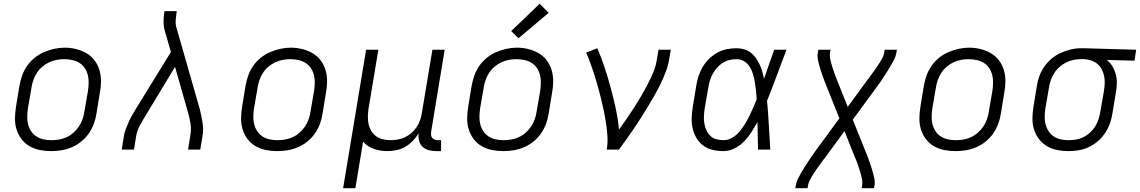

<svg xmlns="http://www.w3.org/2000/svg" viewBox="-20 -794 6050 1019"><path d="M251 8Q220 8 190.5 2Q161 -4 136 -18.5Q111 -33 93.5 -56.5Q76 -80 67.5 -108Q59 -136 59.5 -166.5Q60 -197 65 -228L83 -338Q88 -366 97.5 -393Q107 -420 123.5 -444Q140 -468 163.5 -487Q187 -506 214 -517.5Q241 -529 268.5 -535Q296 -541 324 -541Q355 -541 384.5 -533.5Q414 -526 439 -511.5Q464 -497 481.5 -474Q499 -451 507.5 -422.5Q516 -394 516 -363.5Q516 -333 510 -302L492 -192Q488 -164 478 -137Q468 -110 451.5 -86Q435 -62 411.5 -43Q388 -24 361 -12.5Q334 -1 306 3.5Q278 8 251 8ZM252 -50Q273 -50 293.5 -53.5Q314 -57 333.5 -66Q353 -75 370 -90Q387 -105 399 -123Q411 -141 418 -161Q425 -181 428 -202L447 -312Q450 -333 450.5 -354.5Q451 -376 446 -396Q441 -416 429.5 -433Q418 -450 401 -460.5Q384 -471 363 -475.5Q342 -480 321 -480Q300 -480 279.5 -476Q259 -472 240 -463Q221 -454 204 -439.5Q187 -425 175.5 -407Q164 -389 157 -369Q150 -349 147 -328L128 -218Q125 -197 124.5 -175.5Q124 -154 129 -134.5Q134 -115 145 -98Q156 -81 173 -70Q190 -59 210.5 -54.5Q231 -50 252 -50Z M626 0 638 -74Q641 -92 648 -110.5Q655 -129 663 -146.5Q671 -164 681 -181.5Q691 -199 701 -216L887 -518L854 -633Q848 -655 848 -679Q848 -703 852 -728L853 -735H918L917 -728Q914 -708 912.5 -687.5Q911 -667 916 -649L1040 -216Q1044 -199 1048 -181.5Q1052 -164 1054.5 -146.5Q1057 -129 1058 -110.5Q1059 -92 1055 -74L1043 0H978L990 -74Q996 -106 991 -138Q986 -170 977 -200L909 -439L756 -186Q754 -182 751 -177.5Q748 -173 746 -169Q746 -169 745.5 -169Q745 -169 745 -169V-168Q731 -145 719 -121.5Q707 -98 703 -74L691 0Z M1451 8Q1420 8 1390.5 2Q1361 -4 1336 -18.5Q1311 -33 1293.5 -56.5Q1276 -80 1267.5 -108Q1259 -136 1259.5 -166.5Q1260 -197 1265 -228L1283 -338Q1288 -366 1297.5 -393Q1307 -420 1323.5 -444Q1340 -468 1363.5 -487Q1387 -506 1414 -517.5Q1441 -529 1468.5 -535Q1496 -541 1524 -541Q1555 -541 1584.5 -533.5Q1614 -526 1639 -511.5Q1664 -497 1681.5 -474Q1699 -451 1707.5 -422.5Q1716 -394 1716 -363.5Q1716 -333 1710 -302L1692 -192Q1688 -164 1678 -137Q1668 -110 1651.5 -86Q1635 -62 1611.5 -43Q1588 -24 1561 -12.5Q1534 -1 1506 3.5Q1478 8 1451 8ZM1452 -50Q1473 -50 1493.5 -53.5Q1514 -57 1533.5 -66Q1553 -75 1570 -90Q1587 -105 1599 -123Q1611 -141 1618 -161Q1625 -181 1628 -202L1647 -312Q1650 -333 1650.5 -354.5Q1651 -376 1646 -396Q1641 -416 1629.5 -433Q1618 -450 1601 -460.5Q1584 -471 1563 -475.5Q1542 -480 1521 -480Q1500 -480 1479.5 -476Q1459 -472 1440 -463Q1421 -454 1404 -439.5Q1387 -425 1375.5 -407Q1364 -389 1357 -369Q1350 -349 1347 -328L1328 -218Q1325 -197 1324.5 -175.5Q1324 -154 1329 -134.5Q1334 -115 1345 -98Q1356 -81 1373 -70Q1390 -59 1410.5 -54.5Q1431 -50 1452 -50Z M1801 205 1923 -530H1988L1936 -218Q1933 -198 1932.5 -177Q1932 -156 1936 -136.5Q1940 -117 1950 -100Q1960 -83 1975.5 -71.5Q1991 -60 2011 -55Q2031 -50 2052 -50Q2052 -50 2052.5 -50Q2053 -50 2053 -50Q2072 -50 2091.5 -53.5Q2111 -57 2130 -66Q2149 -75 2164.5 -89Q2180 -103 2191.5 -120Q2203 -137 2209.5 -156Q2216 -175 2219 -195L2275 -530H2340L2268 -94Q2267 -85 2268 -76.5Q2269 -68 2274.5 -61.5Q2280 -55 2288 -52.5Q2296 -50 2305 -50H2321V8H2295Q2275 8 2255.5 3Q2236 -2 2222.5 -15Q2209 -28 2204 -47.5Q2199 -67 2202 -87Q2189 -65 2170.5 -46Q2152 -27 2130 -14.5Q2108 -2 2083.5 3Q2059 8 2035 8Q1998 8 1964 -4Q1930 -16 1907 -42L1866 205Z M2651 8Q2620 8 2590.5 2Q2561 -4 2536 -18.5Q2511 -33 2493.5 -56.5Q2476 -80 2467.5 -108Q2459 -136 2459.5 -166.5Q2460 -197 2465 -228L2483 -338Q2488 -366 2497.5 -393Q2507 -420 2523.5 -444Q2540 -468 2563.5 -487Q2587 -506 2614 -517.5Q2641 -529 2668.5 -535Q2696 -541 2724 -541Q2755 -541 2784.5 -533.5Q2814 -526 2839 -511.5Q2864 -497 2881.5 -474Q2899 -451 2907.5 -422.5Q2916 -394 2916 -363.5Q2916 -333 2910 -302L2892 -192Q2888 -164 2878 -137Q2868 -110 2851.5 -86Q2835 -62 2811.5 -43Q2788 -24 2761 -12.5Q2734 -1 2706 3.5Q2678 8 2651 8ZM2652 -50Q2673 -50 2693.5 -53.5Q2714 -57 2733.5 -66Q2753 -75 2770 -90Q2787 -105 2799 -123Q2811 -141 2818 -161Q2825 -181 2828 -202L2847 -312Q2850 -333 2850.5 -354.5Q2851 -376 2846 -396Q2841 -416 2829.5 -433Q2818 -450 2801 -460.5Q2784 -471 2763 -475.5Q2742 -480 2721 -480Q2700 -480 2679.5 -476Q2659 -472 2640 -463Q2621 -454 2604 -439.5Q2587 -425 2575.5 -407Q2564 -389 2557 -369Q2550 -349 2547 -328L2528 -218Q2525 -197 2524.5 -175.5Q2524 -154 2529 -134.5Q2534 -115 2545 -98Q2556 -81 2573 -70Q2590 -59 2610.5 -54.5Q2631 -50 2652 -50ZM2732 -591 2693 -629 2844 -774 2892 -726Z M3200 0Q3206 -34 3204 -68Q3202 -102 3197 -135.5Q3192 -169 3185.5 -201.5Q3179 -234 3171 -266Q3163 -298 3154.5 -329.5Q3146 -361 3136 -392.5Q3126 -424 3115 -454.5Q3104 -485 3091 -515L3150 -538Q3172 -487 3189.5 -434Q3207 -381 3221.5 -327Q3236 -273 3248 -217.5Q3260 -162 3265 -106Q3286 -135 3306.5 -164.5Q3327 -194 3346 -224Q3365 -254 3383 -284.5Q3401 -315 3417.5 -347Q3434 -379 3447.5 -411Q3461 -443 3466 -477L3475 -530H3540L3531 -477Q3526 -445 3513.5 -413Q3501 -381 3486.5 -350.5Q3472 -320 3455 -290Q3438 -260 3420 -230.5Q3402 -201 3383.5 -171.5Q3365 -142 3345.5 -113.5Q3326 -85 3306 -56.5Q3286 -28 3265 0Z M3819 8Q3790 8 3762 1.5Q3734 -5 3712 -21.5Q3690 -38 3676 -62Q3662 -86 3656 -113Q3650 -140 3651 -169.5Q3652 -199 3657 -228L3675 -338Q3679 -364 3687 -389Q3695 -414 3709 -438Q3723 -462 3743 -481.5Q3763 -501 3787 -514.5Q3811 -528 3837.5 -533Q3864 -538 3890 -538Q3910 -538 3930 -532Q3950 -526 3965.5 -514Q3981 -502 3992 -486Q4003 -470 4011.5 -452Q4020 -434 4025.5 -414.5Q4031 -395 4035 -376Q4048 -414 4061.5 -452.5Q4075 -491 4089 -530H4154Q4128 -462 4103 -394Q4078 -326 4051 -259Q4057 -194 4060.5 -129.5Q4064 -65 4068 0H4003Q4002 -37 4001.5 -73.5Q4001 -110 4000 -147Q3985 -119 3968 -92.5Q3951 -66 3928.5 -43Q3906 -20 3877.5 -6Q3849 8 3819 8ZM3819 -50Q3843 -50 3865 -62.5Q3887 -75 3903.5 -94Q3920 -113 3933 -134.5Q3946 -156 3957 -178Q3968 -200 3977.5 -222.5Q3987 -245 3996 -268Q3995 -290 3992.5 -312Q3990 -334 3986.5 -355.5Q3983 -377 3977 -398.5Q3971 -420 3960 -438Q3949 -456 3930.5 -468Q3912 -480 3890 -480Q3871 -480 3852 -475.5Q3833 -471 3816 -460.5Q3799 -450 3785.5 -434.5Q3772 -419 3762.5 -401.5Q3753 -384 3747.5 -365.5Q3742 -347 3739 -328L3720 -218Q3717 -199 3716 -179Q3715 -159 3718 -140Q3721 -121 3728.5 -104Q3736 -87 3749 -74Q3762 -61 3780.5 -55.5Q3799 -50 3819 -50Z M4201 205 4204 187Q4207 170 4215 154.5Q4223 139 4231.5 124Q4240 109 4249.5 94Q4259 79 4268.5 64.5Q4278 50 4288 35.5Q4298 21 4308 7L4435 -166L4366 -338Q4360 -352 4355 -366Q4350 -380 4345 -394Q4340 -408 4335.5 -422Q4331 -436 4327 -451Q4323 -466 4320 -481Q4317 -496 4320 -512L4323 -530H4388L4385 -512Q4383 -498 4385.5 -484.5Q4388 -471 4391.5 -458.5Q4395 -446 4399 -433.5Q4403 -421 4407.5 -408.5Q4412 -396 4416.5 -384Q4421 -372 4426 -360L4479 -227L4581 -366Q4583 -368 4584.5 -370Q4586 -372 4587 -375H4588Q4588 -375 4588 -375Q4588 -375 4588 -375Q4596 -386 4604 -397Q4612 -408 4620 -419Q4628 -430 4635.5 -441Q4643 -452 4650 -463.5Q4657 -475 4663.5 -487Q4670 -499 4672 -512L4675 -530H4740L4737 -512Q4734 -495 4726 -479.5Q4718 -464 4709.5 -449Q4701 -434 4691.5 -419Q4682 -404 4672.5 -389.5Q4663 -375 4653.5 -360.5Q4644 -346 4633 -332L4506 -159L4575 13Q4581 27 4586 41Q4591 55 4596 69Q4601 83 4605.5 97Q4610 111 4614 126Q4618 141 4621 156Q4624 171 4622 187L4618 205H4553L4556 187Q4558 173 4555.5 159.5Q4553 146 4549.5 133.5Q4546 121 4542 108.5Q4538 96 4534 83.5Q4530 71 4525 59Q4520 47 4515 35L4462 -98L4360 41Q4359 43 4357 45Q4355 47 4354 50H4353Q4353 50 4353 50Q4353 50 4353 50Q4345 61 4337 72Q4329 83 4321 94Q4313 105 4305.5 116Q4298 127 4291 138.5Q4284 150 4278 162Q4272 174 4269 187L4266 205Z M5051 8Q5020 8 4990.5 2Q4961 -4 4936 -18.5Q4911 -33 4893.5 -56.5Q4876 -80 4867.5 -108Q4859 -136 4859.5 -166.5Q4860 -197 4865 -228L4883 -338Q4888 -366 4897.5 -393Q4907 -420 4923.5 -444Q4940 -468 4963.5 -487Q4987 -506 5014 -517.5Q5041 -529 5068.5 -535Q5096 -541 5124 -541Q5155 -541 5184.5 -533.5Q5214 -526 5239 -511.5Q5264 -497 5281.5 -474Q5299 -451 5307.5 -422.5Q5316 -394 5316 -363.5Q5316 -333 5310 -302L5292 -192Q5288 -164 5278 -137Q5268 -110 5251.5 -86Q5235 -62 5211.5 -43Q5188 -24 5161 -12.5Q5134 -1 5106 3.5Q5078 8 5051 8ZM5052 -50Q5073 -50 5093.5 -53.5Q5114 -57 5133.5 -66Q5153 -75 5170 -90Q5187 -105 5199 -123Q5211 -141 5218 -161Q5225 -181 5228 -202L5247 -312Q5250 -333 5250.5 -354.5Q5251 -376 5246 -396Q5241 -416 5229.5 -433Q5218 -450 5201 -460.5Q5184 -471 5163 -475.5Q5142 -480 5121 -480Q5100 -480 5079.5 -476Q5059 -472 5040 -463Q5021 -454 5004 -439.5Q4987 -425 4975.5 -407Q4964 -389 4957 -369Q4950 -349 4947 -328L4928 -218Q4925 -197 4924.5 -175.5Q4924 -154 4929 -134.5Q4934 -115 4945 -98Q4956 -81 4973 -70Q4990 -59 5010.5 -54.5Q5031 -50 5052 -50Z M5650 8Q5620 8 5590 2Q5560 -4 5535.5 -19Q5511 -34 5493.5 -57Q5476 -80 5467.5 -108Q5459 -136 5459.5 -166.5Q5460 -197 5465 -228L5483 -338Q5487 -365 5496.5 -391Q5506 -417 5522.5 -440.5Q5539 -464 5561.5 -483Q5584 -502 5610 -513.5Q5636 -525 5663 -531.5Q5690 -538 5717 -538Q5721 -538 5725 -538Q5729 -538 5733 -538L6010 -530L6001 -472L5854 -476Q5872 -462 5884 -442Q5896 -422 5902 -399Q5908 -376 5907.5 -351.5Q5907 -327 5902 -302L5884 -192Q5880 -165 5870.5 -138.5Q5861 -112 5845 -88Q5829 -64 5806.5 -44.5Q5784 -25 5758 -13Q5732 -1 5704.5 3.5Q5677 8 5650 8ZM5651 -50Q5671 -50 5691.5 -53.5Q5712 -57 5731 -66.5Q5750 -76 5766 -91Q5782 -106 5793 -124Q5804 -142 5810.5 -162Q5817 -182 5820 -202L5839 -312Q5842 -331 5843 -351Q5844 -371 5840 -390Q5836 -409 5827.5 -425.5Q5819 -442 5805 -454Q5791 -466 5772.5 -472.5Q5754 -479 5735 -480H5723Q5720 -480 5717.5 -480Q5715 -480 5712 -480Q5693 -480 5673 -475Q5653 -470 5634.5 -460.5Q5616 -451 5600.5 -436.5Q5585 -422 5574 -404.5Q5563 -387 5556.5 -367.5Q5550 -348 5547 -328L5528 -218Q5525 -197 5524.5 -176Q5524 -155 5529 -135Q5534 -115 5545 -98Q5556 -81 5572.5 -70Q5589 -59 5609.5 -54.5Q5630 -50 5651 -50Z"/></svg>

Font: Iosevka Curly LtExObl
Style: Regular
Weight: 300
Width: 7
Italic angle: -9°
Monospace: yes
Designer: Belleve Invis
Foundry: Belleve Invis
Version: Version 11.1.0; ttfautohint (v1.8.3)